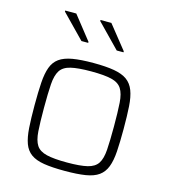

<svg xmlns="http://www.w3.org/2000/svg" viewBox="-109 -809 797 904"><g transform="rotate(15 289.5 -357.0)"><path d="M290 8Q228 8 188 1.5Q148 -5 124.5 -22Q101 -39 90 -69Q79 -99 76 -144.5Q73 -190 73 -254Q73 -319 76 -364.5Q79 -410 90 -440Q101 -470 124.5 -487Q148 -504 188 -511Q228 -518 290 -518Q351 -518 391 -511Q431 -504 454.5 -487Q478 -470 489.5 -440Q501 -410 504 -364.5Q507 -319 507 -254Q507 -190 504 -144.5Q501 -99 489.5 -69Q478 -39 454.5 -22Q431 -5 391 1.5Q351 8 290 8ZM290 -33Q354 -33 389 -41.5Q424 -50 439 -73Q454 -96 457 -140Q460 -184 460 -254Q460 -325 457 -369Q454 -413 439 -436.5Q424 -460 389 -468.5Q354 -477 290 -477Q226 -477 190.5 -468.5Q155 -460 140 -436.5Q125 -413 122 -369Q119 -325 119 -254Q119 -184 122 -140Q125 -96 140 -73Q155 -50 190.5 -41.5Q226 -33 290 -33ZM413 -603H380L269 -717V-722H322L413 -608ZM241 -603H208L97 -717V-722H151L241 -608Z"/></g></svg>

Font: Saira Thin ExtraLight
Style: Regular
Weight: 250
Version: Version 1.101